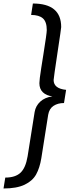

<svg xmlns="http://www.w3.org/2000/svg" viewBox="-30 -862 396 1092"><path d="M0 148Q57 148 86.5 120.5Q116 93 127 27L167 -225Q173 -260 199 -284Q225 -308 268 -314Q234 -318 214 -337Q194 -356 194 -389Q194 -408 204.5 -475Q215 -542 217 -554Q236 -672 236 -691Q236 -738 214 -757.5Q192 -777 147 -777L157 -842Q318 -842 318 -708Q318 -701 298 -569Q275 -416 275 -407Q275 -358 346 -351L334 -276Q299 -276 274.5 -260Q250 -244 244 -209L205 38Q196 93 175.5 130Q155 167 110 188.5Q65 210 -10 210Z"/></svg>

Font: Exo
Style: Italic
Weight: 400
Italic angle: -9°
Designer: Natanael Gama
Foundry: Natanael Gama
Version: Version 1.500; ttfautohint (v1.6)